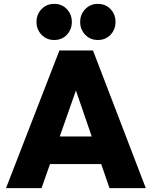

<svg xmlns="http://www.w3.org/2000/svg" viewBox="-20 -969 782 989"><path d="M11 0 286 -709H459L731 0H544L339 -596H404L194 0ZM178 -124V-266H569V-124ZM259 -763Q220 -763 194 -790Q168 -817 168 -856Q168 -895 194 -922Q220 -949 259 -949Q299 -949 324.5 -922Q350 -895 350 -856Q350 -817 324.5 -790Q299 -763 259 -763ZM484 -763Q445 -763 419 -790Q393 -817 393 -856Q393 -895 419 -922Q445 -949 484 -949Q524 -949 549.5 -922Q575 -895 575 -856Q575 -817 549.5 -790Q524 -763 484 -763Z"/></svg>

Font: Outfit Thin ExtraBold
Style: Regular
Weight: 800
Version: Version 1.100;gftools[0.9.27]